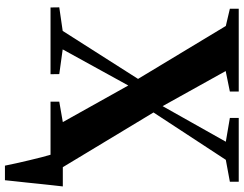

<svg xmlns="http://www.w3.org/2000/svg" viewBox="-122 -660 963 758"><g transform="rotate(90 359.0 -281.5)"><path d="M634.5 180Q631 161.5 625.2 136Q619.5 110.5 613.2 84Q607 57.5 601 34.5Q595 11.5 591 -1.5L564.5 -48.5H716.5Q714.5 -30.5 711.8 -7Q709 16.5 706.5 42.5Q704 68.5 701.2 94Q698.5 119.5 696 141.8Q693.5 164 692 180ZM102.5 -48 292 -345.5 83 -692 15 -708V-743H342V-708L261 -691.5L399.5 -442.5L540 -692L446 -708V-743H698V-708L611.5 -692L424.5 -406.5L640.5 -48.5L709 -34.5V0H382V-34.5L462.5 -48.5L318 -307L175.5 -48L273 -34.5L273.5 0H10L9.5 -34.5Z"/></g></svg>

Font: Merriweather 96pt
Style: Bold
Weight: 700
Version: Version 2.100